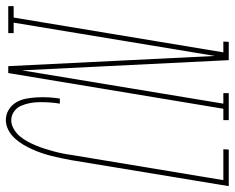

<svg xmlns="http://www.w3.org/2000/svg" viewBox="-158 -684 783 640"><g transform="rotate(90 233.0 -363.5)"><path d="M-67 0V-18H-29L87 -717H51L52 -735H113L147 -46L258 -717H223V-735H313V-717H275L156 0H133L99 -689L-12 -18H23V0ZM313 8Q294 8 278.5 -1.5Q263 -11 254 -26Q245 -41 241.5 -59Q238 -77 237 -96Q236 -115 237 -134Q238 -153 241 -172H258Q255 -155 254 -138.5Q253 -122 253 -105.5Q253 -89 256 -73Q259 -57 265 -43Q271 -29 284 -19.5Q297 -10 314 -10Q328 -10 342.5 -18.5Q357 -27 367 -39Q377 -51 384.5 -65Q392 -79 398 -93.5Q404 -108 408.5 -122.5Q413 -137 417 -151.5Q421 -166 424 -181Q427 -196 429 -211L513 -717H410L411 -735H533L446 -208Q443 -192 439.5 -175.5Q436 -159 432 -143Q428 -127 422.5 -111Q417 -95 410 -79.5Q403 -64 394 -49Q385 -34 373 -21Q361 -8 345 0Q329 8 313 8Z"/></g></svg>

Font: Iosevka Slab Thin Oblique
Style: Regular
Weight: 100
Italic angle: -9°
Monospace: yes
Designer: Belleve Invis
Foundry: Belleve Invis
Version: Version 11.1.0; ttfautohint (v1.8.3)